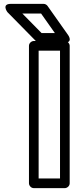

<svg xmlns="http://www.w3.org/2000/svg" viewBox="-20 -948 431 993"><path d="M290.4 -25H179.8V-686H290.4ZM315.4 25C326.1 25 340.4 15.1 340.4 0V-711C340.4 -721.7 330.5 -736 315.4 -736H154.8C144.1 -736 129.8 -726.1 129.8 -711V0C129.8 10.7 139.7 25 154.8 25ZM263.8 -777H195L95.6 -878H192.5ZM312.1 -727C361 -727 332.5 -766.4 332.5 -766.4L225.8 -917.4C221.7 -923.3 213.7 -928 205.4 -928H36C-13.5 -928 18.2 -885.5 18.2 -885.5L166.7 -734.5C170.6 -730.4 177.7 -727 184.5 -727Z"/></svg>

Font: Asimov
Style: WidOu
Weight: 500
Designer: Google
Version: Version 2.000980; 2014